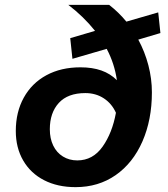

<svg xmlns="http://www.w3.org/2000/svg" viewBox="-20 -758 690 790"><path d="M500 -669 631 -707 640 -622 549 -595Q576 -545 590.5 -489.5Q605 -434 605 -378Q605 -265 566 -176Q527 -87 456 -37.5Q385 12 291 12Q217 12 161.5 -16.5Q106 -45 75.5 -97.5Q45 -150 45 -219Q45 -297 78 -356.5Q111 -416 171 -448.5Q231 -481 311 -481Q360 -481 397 -468Q434 -455 461 -428Q451 -497 419 -557L278 -516L269 -601L371 -631Q324 -690 261 -738H429Q469 -707 500 -669ZM298 -98Q362 -98 402 -154.5Q442 -211 457 -294Q440 -332 407 -353.5Q374 -375 331 -375Q259 -375 222 -334.5Q185 -294 185 -226Q185 -188 199 -159Q213 -130 239 -114Q265 -98 298 -98Z"/></svg>

Font: Azeret Mono SemiBold
Style: Italic
Weight: 600
Italic angle: -12°
Designer: Martin Vácha
Foundry: Displaay
Version: Version 1.000; Glyphs 3.0.3, build 3074